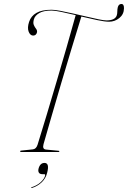

<svg xmlns="http://www.w3.org/2000/svg" viewBox="-20 -763 643 964"><path d="M198.5 -39Q191.5 -13.5 211.5 -12L274 -6Q278 -6 278 -3Q278 0 274 0H86Q81 0 81 -3Q81 -7 87 -7L144.5 -13Q161.5 -14.5 168.5 -36Q190 -104.5 214.2 -185.5Q238.5 -266.5 264 -353Q289.5 -439.5 314.2 -524.8Q339 -610 360 -687Q321.5 -696 288.5 -703Q255.5 -710 238.5 -710Q198 -710 176.8 -697.2Q155.5 -684.5 150.5 -667Q145 -648.5 149.8 -637.5Q154.5 -626.5 160.8 -618.8Q167 -611 166 -602Q165 -594.5 159.5 -589.2Q154 -584 144.5 -584.5Q130.5 -586 123.5 -605Q116.5 -624 126 -653Q135.5 -682.5 162.8 -698.2Q190 -714 239.5 -714Q255.5 -714 284 -708.5Q312.5 -703 347 -695.2Q381.5 -687.5 415 -679.5Q448.5 -671.5 475.2 -666Q502 -660.5 514.5 -660.5Q558.5 -660.5 566.5 -686.5Q569 -695 569 -706Q569 -717 571.5 -727Q576 -743 589.5 -743Q603 -743 602.5 -721Q602 -691 579.2 -672.5Q556.5 -654 527.5 -654Q506.5 -654 468.2 -662Q430 -670 388.5 -680Q364.5 -602.5 338.5 -516.5Q312.5 -430.5 287.2 -344.8Q262 -259 239.2 -180.5Q216.5 -102 198.5 -39ZM193 111.5Q180 111.5 175.2 103.8Q170.5 96 173.5 84Q181 55 203.5 55Q229.5 55 217 103.5Q210 133 188.8 152.8Q167.5 172.5 141 180.5Q136.5 182 136.5 180Q136.5 177.5 139 177Q166 168.5 184.2 151.8Q202.5 135 206.5 119Q208 111.5 202 111.5Z"/></svg>

Font: Fraunces 144pt S000 Thin
Style: Italic
Weight: 100
Italic angle: -16°
Version: Version 1.000; ttfautohint (v1.8.3)